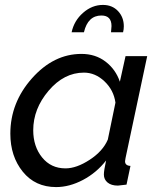

<svg xmlns="http://www.w3.org/2000/svg" viewBox="-20 -750 646 780"><path d="M398 -730Q436 -730 459.5 -705Q483 -680 483 -643Q483 -631 480 -619H431Q433 -637 433 -644Q433 -687 392 -687Q337 -687 321 -619H271Q281 -666 317.5 -698Q354 -730 398 -730ZM22 -207Q22 -333 110 -432Q198 -531 311 -531Q368 -531 409 -499.5Q450 -468 467 -418L490 -522H578L490 -108Q488 -98 488 -95Q488 -77 510 -76L494 0Q464 4 459 4Q432 4 417 -8.5Q402 -21 402 -41Q402 -57 411 -98Q372 -48 317 -19Q262 10 208 10Q123 10 72.5 -52.5Q22 -115 22 -207ZM418 -183 449 -333Q442 -384 404.5 -419.5Q367 -455 321 -455Q240 -455 177.5 -381.5Q115 -308 115 -221Q115 -155 151 -110.5Q187 -66 246 -66Q291 -66 344.5 -101Q398 -136 418 -183Z"/></svg>

Font: Raleway-v4020 Medium
Style: Italic
Weight: 500
Italic angle: -12°
Designer: Matt McInerney, Pablo Impallari, Rodrigo Fuenzalida
Foundry: Matt McInerney, Pablo Impallari, Rodrigo Fuenzalida
Version: Version 4.020;PS 004.020;hotconv 1.0.88;makeotf.lib2.5.64775